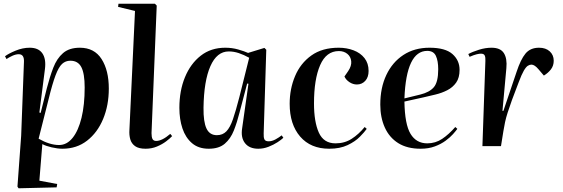

<svg xmlns="http://www.w3.org/2000/svg" viewBox="-20 -787 3032 1034"><path d="M109 -454Q111 -495 81 -495Q65 -495 46.5 -486.5Q28 -478 15 -469L7 -484Q25 -498 63.5 -514Q102 -530 140 -530Q187 -530 208 -500Q229 -470 222 -415L192 -181L199 -179L232 -311Q248 -373 267 -422.5Q286 -472 319.5 -501Q353 -530 410 -530Q488 -530 527 -469Q566 -408 566 -310Q566 -220 535.5 -146.5Q505 -73 449 -29.5Q393 14 316 14Q290 14 258 6.5Q226 -1 208 -11L192 186L288 204L285 222L80 227L74 218L94 -56ZM359 -460Q333 -460 314.5 -443Q296 -426 279 -381Q262 -336 242 -254L188 -40Q248 -6 298 -6Q340 -6 371 -44.5Q402 -83 419 -152.5Q436 -222 436 -316Q436 -391 418 -425.5Q400 -460 359 -460Z M707 -728 616 -750 618 -767H814L824 -757L796 -70Q796 -48 801.5 -38Q807 -28 821 -28Q853 -28 897 -66L907 -54Q896 -42 875 -26Q854 -10 825.5 2Q797 14 764 14Q727 14 707.5 0Q688 -14 681.5 -37Q675 -60 677 -88Z M1400 -69Q1399 -47 1404 -36.5Q1409 -26 1427 -26Q1445 -26 1464 -36.5Q1483 -47 1497 -58L1506 -45Q1496 -35 1474.5 -21Q1453 -7 1426 3.5Q1399 14 1371 14Q1323 14 1299.5 -16Q1276 -46 1284 -96L1318 -336L1311 -337L1270 -181Q1257 -129 1239.5 -84.5Q1222 -40 1190.5 -13Q1159 14 1104 14Q1049 14 1014 -16Q979 -46 962.5 -95.5Q946 -145 946 -206Q946 -298 976 -371Q1006 -444 1061 -487Q1116 -530 1193 -530Q1230 -530 1263 -520.5Q1296 -511 1316 -502L1404 -529L1414 -519ZM1148 -59Q1179 -59 1199 -79.5Q1219 -100 1234.5 -145Q1250 -190 1269 -264L1322 -476Q1293 -492 1266 -501Q1239 -510 1212 -510Q1148 -510 1113 -430.5Q1078 -351 1076 -207Q1075 -131 1092 -95Q1109 -59 1148 -59Z M1804 -530Q1847 -530 1884 -516Q1921 -502 1943 -474Q1965 -446 1965 -405Q1965 -371 1947 -351.5Q1929 -332 1902 -332Q1881 -332 1862 -344.5Q1843 -357 1835 -375L1855 -404Q1874 -432 1871.5 -457Q1869 -482 1850.5 -497Q1832 -512 1805 -512Q1737 -512 1704 -436Q1671 -360 1671 -230Q1671 -131 1697 -73Q1723 -15 1787 -15Q1836 -15 1874 -39.5Q1912 -64 1944 -103L1955 -93Q1943 -76 1918 -50.5Q1893 -25 1852 -5.5Q1811 14 1753 14Q1653 14 1596.5 -51.5Q1540 -117 1540 -228Q1540 -308 1569 -377Q1598 -446 1656.5 -488Q1715 -530 1804 -530Z M2293 -530Q2378 -530 2416.5 -496Q2455 -462 2455 -411Q2455 -368 2436.5 -342Q2418 -316 2388.5 -301Q2359 -286 2325.5 -278Q2292 -270 2262 -263L2158 -240Q2160 -117 2191 -66Q2222 -15 2281 -15Q2325 -15 2361 -39Q2397 -63 2432 -103L2443 -93Q2435 -82 2419.5 -64.5Q2404 -47 2379.5 -29Q2355 -11 2321.5 1.5Q2288 14 2245 14Q2173 14 2125 -16Q2077 -46 2052.5 -100Q2028 -154 2028 -224Q2028 -314 2060.5 -383Q2093 -452 2152.5 -491Q2212 -530 2293 -530ZM2340 -414Q2340 -459 2327.5 -486Q2315 -513 2281 -513Q2168 -513 2158 -257L2244 -278Q2293 -290 2316.5 -317.5Q2340 -345 2340 -414Z M2594 -459Q2595 -478 2590.5 -488Q2586 -498 2570 -498Q2561 -498 2546.5 -494.5Q2532 -491 2509 -481L2502 -496Q2524 -508 2559 -519Q2594 -530 2627 -530Q2675 -530 2693.5 -501Q2712 -472 2707 -420L2686 -190H2691L2762 -400Q2784 -467 2810 -498.5Q2836 -530 2883 -530Q2919 -530 2940.5 -510.5Q2962 -491 2962 -460Q2962 -433 2947 -413.5Q2932 -394 2909 -380L2880 -414Q2859 -439 2842 -439Q2833 -439 2823 -433Q2813 -427 2801 -406.5Q2789 -386 2773 -343Q2751 -287 2737 -248Q2723 -209 2714 -181Q2705 -153 2700 -129.5Q2695 -106 2691 -81L2678 0H2578Z"/></svg>

Font: Literata 72pt SemiBold
Style: Italic
Weight: 600
Italic angle: -2°
Designer: Latin by Veronika Burian and Jose Scaglione. Greek by Irene Vlachou. Cyrillic by Vera Evstafieva
Foundry: TypeTogether
Version: Version 3.002